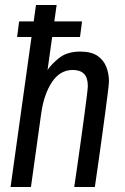

<svg xmlns="http://www.w3.org/2000/svg" viewBox="-20 -743 496 763"><path d="M48 -596 56 -658H306L298 -596ZM22 0 123 -723H205L169 -465Q184 -488 215.5 -513Q247 -538 299 -538Q343 -538 367.5 -521Q392 -504 402.5 -477Q413 -450 413 -420Q413 -412 409 -378.5Q405 -345 398.5 -297.5Q392 -250 385 -198Q378 -146 371.5 -101Q365 -56 361 -28Q357 0 357 0H275Q275 0 279 -27Q283 -54 289 -96.5Q295 -139 302 -188.5Q309 -238 315 -283.5Q321 -329 325 -361Q329 -393 329 -401Q329 -435 313.5 -450Q298 -465 269 -465Q219 -465 187 -417.5Q155 -370 144 -294L103 0Z"/></svg>

Font: Archivo Narrow
Style: Italic
Weight: 400
Italic angle: -8°
Designer: Hector Gatti
Foundry: Omnibus-Type
Version: Version 3.002